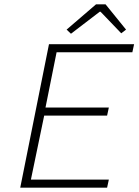

<svg xmlns="http://www.w3.org/2000/svg" viewBox="-20 -862 640 882"><path d="M73 0 205 -659H596L588 -622H240L189 -368H480L472 -331H183L122 -37H480L472 0ZM306 -707 286 -726 421 -842H465L559 -726L537 -709L442 -808H438Z"/></svg>

Font: Source Code Pro Light
Style: Italic
Weight: 300
Italic angle: -11°
Monospace: yes
Designer: Paul D. Hunt, Teo Tuominen
Foundry: Adobe Systems Incorporated
Version: Version 1.050;PS 1.000;hotconv 16.6.51;makeotf.lib2.5.65220